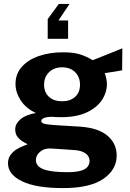

<svg xmlns="http://www.w3.org/2000/svg" viewBox="-20 -793 668 984"><path d="M224.5 -594V-695L281.5 -773H336.5L279.5 -688H329V-594ZM302.5 171Q164.5 171 92.8 136Q21 101 21 44Q21 17.5 34.8 -0.2Q48.5 -18 67.2 -29Q86 -40 101.8 -45.8Q117.5 -51.5 121.5 -53.5Q113.5 -58 98.2 -66.8Q83 -75.5 70.5 -90.8Q58 -106 58 -130.5Q58 -158 84.2 -181.2Q110.5 -204.5 164 -214Q112.5 -237.5 86 -278.8Q59.5 -320 59.5 -363Q59.5 -414 91.5 -450.2Q123.5 -486.5 178.8 -505.8Q234 -525 304.5 -525Q357.5 -525 391.8 -513.8Q426 -502.5 455 -484.5Q470.5 -490.5 498 -501.5Q525.5 -512.5 555.2 -524.5Q585 -536.5 607 -545.5L606 -432.5L517 -418Q522 -404 525 -388.8Q528 -373.5 528 -363.5Q528 -318.5 501.8 -279.5Q475.5 -240.5 423.5 -216.5Q371.5 -192.5 294 -192.5Q285 -192.5 269 -193Q253 -193.5 243 -194.5Q214 -193 202.8 -187Q191.5 -181 191.5 -173Q191.5 -161 214 -157Q236.5 -153 282 -150.5Q298.5 -149.5 327 -147.8Q355.5 -146 389.5 -144Q484.5 -137.5 531.2 -97.2Q578 -57 578 4Q578 77 509.2 124Q440.5 171 302.5 171ZM298.5 -274Q339.5 -274 364.8 -296.5Q390 -319 390 -358.5Q390 -399 364.8 -423.5Q339.5 -448 298.5 -448Q257 -448 231.5 -423.2Q206 -398.5 206 -358.5Q206 -320 230.8 -297Q255.5 -274 298.5 -274ZM326 89.5Q386.5 89.5 412.8 74.5Q439 59.5 439 31.5Q439 8 418.8 -6.8Q398.5 -21.5 360.5 -24L242 -32Q207 -34 185.5 -15.5Q164 3 164 27Q164 59.5 203.2 74.5Q242.5 89.5 326 89.5Z"/></svg>

Font: Public Sans
Style: Bold
Weight: 700
Designer: The Public Sans project authors (U.S. Web Design System). Libre Franklin designed by Pablo Impallari and Rodrigo Fuenzal
Version: Version 1.008; ttfautohint (v1.8.1) -l 8 -r 50 -G 200 -x 14 